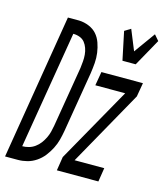

<svg xmlns="http://www.w3.org/2000/svg" viewBox="-156 -852 805 938"><g transform="rotate(15 246.5 -383.0)"><path d="M-42 0 79 -735H136Q162 -734 186 -724Q210 -714 225.5 -696.5Q241 -679 249.5 -655Q258 -631 261.5 -605.5Q265 -580 263 -554Q261 -528 257 -501L206 -195Q202 -172 196 -149Q190 -126 178.5 -103.5Q167 -81 151.5 -61Q136 -41 114.5 -26.5Q93 -12 69.5 -6Q46 0 23 0ZM26 -70Q42 -70 58.5 -74.5Q75 -79 89.5 -89.5Q104 -100 114.5 -114Q125 -128 132.5 -143.5Q140 -159 144 -174.5Q148 -190 151 -207L202 -513Q204 -530 205.5 -547Q207 -564 205.5 -581Q204 -598 198.5 -613.5Q193 -629 183.5 -641Q174 -653 158.5 -659Q143 -665 125 -665ZM391 -600 361 -743 392 -762 434 -659 511 -766 535 -738 458 -600ZM220 0 231 -70 445 -450H294L306 -520H516L504 -450L291 -70H441L430 0Z"/></g></svg>

Font: Iosevka Term Oblique
Style: Regular
Weight: 400
Italic angle: -9°
Monospace: yes
Designer: Belleve Invis
Foundry: Belleve Invis
Version: Version 31.4.0